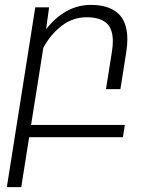

<svg xmlns="http://www.w3.org/2000/svg" viewBox="-20 -558 621 781"><path d="M435.1 -346.7Q439 -371.6 439 -389.6Q439 -442.4 411.9 -465.1Q384.8 -487.8 333 -487.8Q275.4 -487.8 229.7 -452.1Q184.1 -416.5 156.2 -363.3L106.4 -49.8H487.8L480 0H98.6L66.4 203.1H7.8L123.5 -528.3H179.7L167.5 -439Q203.6 -485.8 249.8 -512Q295.9 -538.1 350.6 -538.1Q420.9 -538.1 459.5 -504.2Q498 -470.2 498 -397.9Q498 -374.5 493.7 -346.7L469.7 -195.3H411.1Z"/></svg>

Font: Mardoto Light
Style: Italic
Weight: 300
Italic angle: -12°
Designer: Christian Robertson, Vahan Hovhannisyan
Foundry: Google
Version: Version 1.000